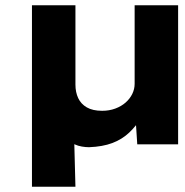

<svg xmlns="http://www.w3.org/2000/svg" viewBox="-20 -551 707 733"><path d="M102 162V-531H268V-228Q268 -199 278.5 -176.5Q289 -154 311.5 -141Q334 -128 370 -128Q397 -128 420 -136.5Q443 -145 459.5 -159.5Q476 -174 485 -192.5Q494 -211 494 -231V-531H660V0H504L498 -93L524 -108Q501 -71 473.5 -45Q446 -19 409 -5Q372 9 320 11Q307 11 292.5 8.5Q278 6 266 0.5Q254 -5 248 -13L262 -66L268 162Z"/></svg>

Font: Lexend Exa
Style: Bold
Weight: 700
Designer: Bonnie Shaver-Troup, Thomas Jockin
Foundry: Lexend
Version: Version 1.007